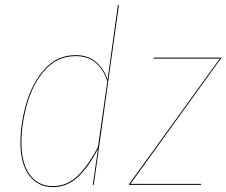

<svg xmlns="http://www.w3.org/2000/svg" viewBox="-20 -751 919 780"><path d="M463 -730 361 0H357L378 -146Q340 -73 296.5 -32Q253 9 195 9Q134 9 98.5 -38.5Q63 -86 63 -171Q63 -249 87 -331.5Q111 -414 161.5 -470.5Q212 -527 287 -527Q339 -527 371.5 -498Q404 -469 417 -427L459 -731ZM67 -171Q67 -88 101 -41.5Q135 5 195 5Q253 5 296 -37Q339 -79 378 -154L416 -420Q403 -465 371 -494Q339 -523 287 -523Q213 -523 163.5 -467.5Q114 -412 90.5 -330Q67 -248 67 -171ZM878 -514 510 -4H797V0H504L505 -4L873 -513H603L604 -517H879Z"/></svg>

Font: Fira Sans Condensed Four
Style: Italic
Weight: 100
Width: 3
Italic angle: -8°
Designer: bBox Type GmbH & Carrois Corporate GbR & Edenspiekermann AG
Foundry: bBox Type GmbH & Carrois Corporate GbR & Edenspiekermann AG
Version: Version 4.301